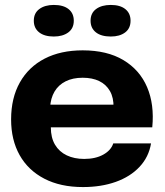

<svg xmlns="http://www.w3.org/2000/svg" viewBox="-20 -749 669 778"><path d="M316 9Q225 9 159.5 -25Q94 -59 59.5 -120.5Q25 -182 25 -265Q25 -352 60.5 -415Q96 -478 161 -511.5Q226 -545 315 -545Q414 -545 480 -505.5Q546 -466 576 -396Q606 -326 597 -233H186Q186 -191 203 -162.5Q220 -134 250.5 -119.5Q281 -105 321 -105Q367 -105 398.5 -122.5Q430 -140 439 -168H592Q583 -113 545.5 -73Q508 -33 449 -12Q390 9 316 9ZM183 -313 174 -325H451L440 -313Q441 -353 425.5 -380Q410 -407 382 -420.5Q354 -434 315 -434Q275 -434 246 -419.5Q217 -405 201 -378Q185 -351 183 -313ZM429 -601Q390 -601 368.5 -618Q347 -635 347 -665Q347 -696 369.5 -712.5Q392 -729 429 -729Q467 -729 488 -712Q509 -695 509 -665Q509 -634 487 -617.5Q465 -601 429 -601ZM198 -601Q160 -601 138.5 -618Q117 -635 117 -665Q117 -696 139.5 -712.5Q162 -729 198 -729Q237 -729 258 -712Q279 -695 279 -665Q279 -634 256.5 -617.5Q234 -601 198 -601Z"/></svg>

Font: Mona Sans SemiExpanded
Style: Bold
Weight: 700
Width: 6
Designer: Deni Anggara
Foundry: GitHub
Version: Version 2.000